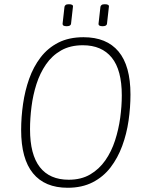

<svg xmlns="http://www.w3.org/2000/svg" viewBox="-20 -882 698 908"><path d="M300 6Q192 6 136 -62.5Q80 -131 80 -267Q80 -328 89 -390.5Q98 -453 118 -509.5Q138 -566 172 -610.5Q206 -655 256 -680.5Q306 -706 375 -706Q484 -706 540.5 -638.5Q597 -571 597 -435Q597 -374 588 -311.5Q579 -249 558 -192Q537 -135 503 -90.5Q469 -46 418.5 -20Q368 6 300 6ZM305 -32Q364 -32 406.5 -57Q449 -82 478 -123.5Q507 -165 524 -217.5Q541 -270 548.5 -325Q556 -380 556 -431Q556 -551 508.5 -609.5Q461 -668 372 -668Q312 -668 269 -643.5Q226 -619 197.5 -577.5Q169 -536 152.5 -484.5Q136 -433 129 -377.5Q122 -322 122 -271Q122 -151 168.5 -91.5Q215 -32 305 -32ZM465 -758Q445 -758 446 -770L455 -850Q456 -855 460.5 -858.5Q465 -862 476 -862Q497 -862 495 -850L486 -770Q485 -758 465 -758ZM295 -758Q275 -758 276 -770L285 -850Q286 -855 290.5 -858.5Q295 -862 306 -862Q327 -862 325 -850L316 -770Q315 -758 295 -758Z"/></svg>

Font: Asap Semi Condensed Semi Condensed Thin
Style: Italic
Weight: 100
Width: 4
Italic angle: -6°
Designer: Pablo Cosgaya
Foundry: Omnibus-Type
Version: Version 3.001; ttfautohint (v1.8.4.7-5d5b)